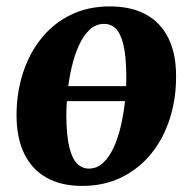

<svg xmlns="http://www.w3.org/2000/svg" viewBox="-20 -582 612 615"><path d="M406.5 -258H170L177 -306H412ZM331.5 -561.5Q400 -561.5 447.2 -535.8Q494.5 -510 519.2 -460.2Q544 -410.5 544 -338.5Q544.5 -267.5 524.5 -203.8Q504.5 -140 465.5 -91.2Q426.5 -42.5 370.5 -14.5Q314.5 13.5 243 13.5Q176 13.5 129.2 -12.8Q82.5 -39 58 -88.8Q33.5 -138.5 33 -210Q32.5 -282 52.8 -345.8Q73 -409.5 111.5 -458Q150 -506.5 205.8 -534Q261.5 -561.5 331.5 -561.5ZM313.5 -505.5Q287 -505.5 267 -486.8Q247 -468 232.8 -436.5Q218.5 -405 209.5 -366.2Q200.5 -327.5 196.5 -286.8Q192.5 -246 192.5 -209Q193 -147 202 -110.5Q211 -74 227 -58Q243 -42 264.5 -42Q291 -42 310.8 -60.8Q330.5 -79.5 344.8 -111Q359 -142.5 367.8 -181.5Q376.5 -220.5 380.8 -261.5Q385 -302.5 384.5 -340Q384 -402.5 375.2 -438.8Q366.5 -475 351 -490.2Q335.5 -505.5 313.5 -505.5Z"/></svg>

Font: Merriweather 36pt ExtraBold
Style: Italic
Weight: 800
Italic angle: -7.8°
Version: Version 2.101